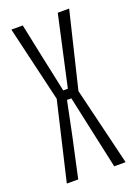

<svg xmlns="http://www.w3.org/2000/svg" viewBox="-120 -652 501 704"><g transform="rotate(-20 130.0 -300.0)"><path d="M15.5 0 87 -305 17.5 -600H62L89.5 -468.5L120 -325.5H138L169.5 -468.5L198.5 -600H243L171.5 -304L245 0H200.5L165.5 -161L138 -288H121L95 -161L60 0Z"/></g></svg>

Font: Big Shoulders Display Thin Light
Style: Regular
Weight: 300
Version: Version 2.002